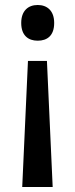

<svg xmlns="http://www.w3.org/2000/svg" viewBox="-20 -566 302 769"><path d="M197 -474C197 -524 168 -546 131 -546C93 -546 65 -523 65 -474C65 -424 93 -403 131 -403C169 -403 197 -423 197 -474ZM92 -322 69 183H191L168 -322Z"/></svg>

Font: Noto Sans Myanmar SemiCondensed Medium
Style: Regular
Weight: 500
Width: 4
Designer: Monotype Design Team
Foundry: Monotype Imaging Inc.
Version: Version 2.107